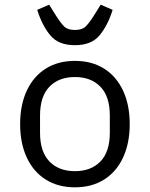

<svg xmlns="http://www.w3.org/2000/svg" viewBox="-20 -788 640 820"><path d="M66 -258Q66 -340 94.5 -401Q123 -462 175.5 -495Q228 -528 300 -528Q372 -528 424.5 -495Q477 -462 505.5 -401Q534 -340 534 -258Q534 -176 505.5 -115Q477 -54 424.5 -21Q372 12 300 12Q228 12 175.5 -21Q123 -54 94.5 -115Q66 -176 66 -258ZM449 -221V-295Q449 -376 409 -417.5Q369 -459 300 -459Q231 -459 191 -417.5Q151 -376 151 -295V-221Q151 -140 191 -98.5Q231 -57 300 -57Q369 -57 409 -98.5Q449 -140 449 -221ZM139 -746 190 -768 211 -734 213 -731Q239 -689 254.5 -674.5Q270 -660 300 -660Q330 -660 345.5 -674.5Q361 -689 387 -731L389 -734L410 -768L461 -746Q441 -681 406 -638Q371 -595 300 -595Q229 -595 194 -638Q159 -681 139 -746Z"/></svg>

Font: iA Writer Duo V
Style: Regular
Weight: 400
Designer: Mike Abbink, Paul van der Laan, Pieter van Rosmalen, Oliver Reichenstein
Foundry: Information Architects Inc.
Version: Version 2.000